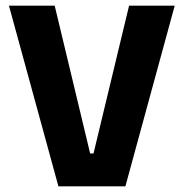

<svg xmlns="http://www.w3.org/2000/svg" viewBox="-20 -659 650 679"><path d="M186.6 0 11.6 -639H173.4L298.8 -116.3H310.7L436.5 -639H597.9L423.4 0Z"/></svg>

Font: Anek Bangla Medium
Style: Regular
Weight: 500
Designer: Sulekha Rajkumar (Bangla), Yesha Goshar (Latin)
Foundry: Ek Type
Version: Version 1.003